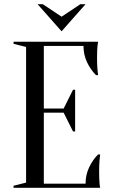

<svg xmlns="http://www.w3.org/2000/svg" viewBox="-20 -900 545 920"><path d="M45 0ZM390 -20Q390 -62 407 -98Q424 -134 450 -160H460Q458 -147 457 -133Q456 -121 455.5 -107Q455 -93 455 -80Q455 -61 455.5 -46.5Q456 -32 457 -21Q458 -9 460 0H45V-10L105 -25V-675L45 -690V-700H450Q448 -691 447 -679Q446 -668 445.5 -653.5Q445 -639 445 -620Q445 -606 445.5 -592.5Q446 -579 447 -567Q448 -553 450 -540H440Q414 -566 397 -602Q380 -638 380 -680H190V-380H285L330 -470H340V-270H330L285 -360H190V-20ZM275 -820 365 -880H390L275 -750L160 -880H185Z"/></svg>

Font: Oranienbaum
Style: Regular
Weight: 400
Designer: Oleg Pospelov and Jovanny Lemonad
Foundry: Oleg Pospelov and jovanny Lemonad
Version: Version 1.001; ttfautohint (v0.91) -l 8 -r 50 -G 200 -x 0 -w